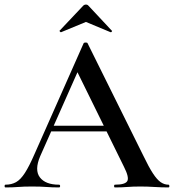

<svg xmlns="http://www.w3.org/2000/svg" viewBox="-26 -820 761 840"><path d="M179 -245 192 -270H472L479 -245ZM711 -12Q715 -12 715 -6Q715 0 711 0Q681 0 649.5 -2Q618 -4 589 -4Q555 -4 531 -2Q507 0 477 0Q473 0 473 -6Q473 -12 477 -12Q522 -12 531 -28Q540 -44 516 -91L307 -516L348 -583L150 -137Q124 -76 148.5 -44Q173 -12 232 -12Q237 -12 237 -6Q237 0 232 0Q202 0 177 -2Q152 -4 114 -4Q77 -4 53.5 -2Q30 0 -2 0Q-6 0 -6 -6Q-6 -12 -2 -12Q24 -12 44 -23Q64 -34 83 -63.5Q102 -93 125 -146L340 -631Q342 -634 349 -634Q356 -634 357 -631L602 -137Q625 -89 643 -61.5Q661 -34 677 -23Q693 -12 711 -12ZM235 -686 338 -795Q343 -800 350 -800Q357 -800 361 -795L463 -686Q466 -685 463 -681.5Q460 -678 458 -679L350 -724L241 -679Q240 -678 236.5 -681.5Q233 -685 235 -686Z"/></svg>

Font: Cormorant Infant Light SemiBold
Style: Regular
Weight: 600
Version: Version 4.001